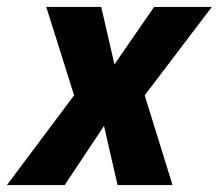

<svg xmlns="http://www.w3.org/2000/svg" viewBox="-81 -532 629 552"><path d="M132 -258 52 -512H210L248 -347L362 -512H528L335 -258L415 0H257L218 -170L105 0H-61Z"/></svg>

Font: Decalotype ExtraBold Italic
Style: Regular
Weight: 800
Italic angle: -12°
Designer: Alfredo Marco Pradil
Foundry: Alfredo Marco Pradil
Version: Version 1.0